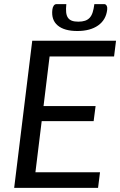

<svg xmlns="http://www.w3.org/2000/svg" viewBox="-20 -915 585 935"><path d="M221.5 -640 192 -398.5H445.5L436 -325H183L152.5 -76H467L457.5 0H49L137 -716.5H545L535.5 -640ZM361.5 -809.5Q380.5 -809.5 394 -814Q407.5 -818.5 416.8 -828.5Q426 -838.5 431.2 -854.8Q436.5 -871 439.5 -895H487Q495.5 -895 499.5 -886.8Q503.5 -878.5 502 -868Q496.5 -818.5 458 -791.2Q419.5 -764 356.5 -764Q293 -764 261 -791Q229 -818 235 -868Q236 -878.5 241.2 -886.8Q246.5 -895 255.5 -895H303Q300.5 -871 302.2 -854.8Q304 -838.5 311 -828.5Q318 -818.5 330.2 -814Q342.5 -809.5 361.5 -809.5Z"/></svg>

Font: Lato 2
Style: Italic
Weight: 400
Italic angle: -7°
Designer: Lukasz Dziedzic with Adam Twardoch and Botio Nikoltchev
Foundry: tyPoland Lukasz Dziedzic
Version: Version 2.015; 2015-08-06; http://www.latofonts.com/